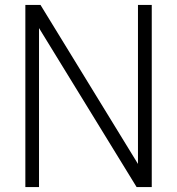

<svg xmlns="http://www.w3.org/2000/svg" viewBox="-20 -760 720 780"><path d="M83 0V-740H144.5L540.5 -94V-740H596.5V0H535L138.5 -646V0Z"/></svg>

Font: Encode Sans SmCnd Lt
Style: Regular
Weight: 300
Width: 4
Designer: Multiple Designers
Foundry: Impallari Type
Version: Version 3.002; ttfautohint (v1.8.3) -l 8 -r 50 -G 200 -x 14 